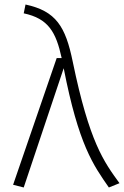

<svg xmlns="http://www.w3.org/2000/svg" viewBox="-20 -821 549 850"><path d="M93 -801 85 -762C194 -739 228 -679 253 -564H231L38 -3L85 9L262 -519C328 -180 393 -90 462 9L509 -10C440 -105 376 -190 302 -548C270 -704 228 -772 93 -801Z"/></svg>

Font: Glow Sans SC Normal Light
Style: Regular
Weight: 300
Designer: Ryoko NISHIZUKA (kana, bopomofo & ideographs); Paul D. Hunt (Latin, Greek & Cyrillic); Sandoll Communications, Soo-young
Version: Version 0.93